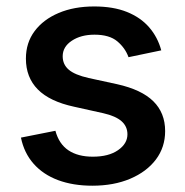

<svg xmlns="http://www.w3.org/2000/svg" viewBox="-20 -573 583 604"><path d="M270.5 11.2Q210 11.2 162.8 -6.3Q115.7 -23.9 85.7 -57.9Q55.7 -91.8 45.9 -140.1L154.3 -161.6Q165.5 -120.1 195.3 -100.1Q225.1 -80.1 272 -80.1Q321.8 -80.1 351.3 -100.6Q380.9 -121.1 380.9 -150.4Q380.9 -175.3 362.3 -191.7Q343.8 -208 305.2 -216.8L212.9 -237.3Q136.2 -253.9 98.9 -291.7Q61.5 -329.6 61.5 -388.7Q61.5 -438.5 88.9 -475.1Q116.2 -511.7 164.6 -532.2Q212.9 -552.7 276.4 -552.7Q336.4 -552.7 379.4 -535.4Q422.4 -518.1 449.2 -487.1Q476.1 -456.1 487.3 -414.6L384.3 -393.1Q374 -421.9 349.1 -442.9Q324.2 -463.9 277.3 -463.9Q234.4 -463.9 205.8 -444.8Q177.2 -425.8 177.2 -396Q177.2 -370.1 196.3 -353.8Q215.3 -337.4 258.8 -327.6L348.6 -308.1Q425.3 -291 462.4 -254.4Q499.5 -217.8 499.5 -160.6Q499.5 -109.9 470.5 -71.3Q441.4 -32.7 389.6 -10.7Q337.9 11.2 270.5 11.2Z"/></svg>

Font: Inter
Style: 540
Weight: 540
Designer: Rasmus Andersson
Foundry: rsms
Version: Version 4.001;git-66647c0bb